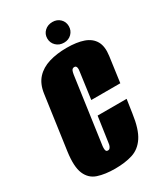

<svg xmlns="http://www.w3.org/2000/svg" viewBox="-188 -819 786 911"><g transform="rotate(-30 205.0 -364.0)"><path d="M166 12Q111 12 72 -1Q33 -14 16 -54Q-1 -94 10 -173L51 -465Q58 -515 85 -544.5Q112 -574 155 -587Q198 -600 252 -600Q307 -600 344 -587Q381 -574 398 -544.5Q415 -515 408 -465L389 -327H230L250 -473Q252 -485 250.5 -491.5Q249 -498 246 -500.5Q243 -503 238 -503Q233 -503 229 -500.5Q225 -498 222.5 -491.5Q220 -485 218 -473L167 -110Q166 -99 167 -92Q168 -85 171 -82.5Q174 -80 179 -80Q184 -80 187.5 -82.5Q191 -85 194.5 -92Q198 -99 199 -110L219 -248H378L367 -174Q356 -94 329.5 -54Q303 -14 262 -1Q221 12 166 12ZM255 -627Q229 -627 212 -643.5Q195 -660 195 -684Q195 -708 212 -724Q229 -740 255 -740Q280 -740 296.5 -724Q313 -708 313 -684Q313 -660 296.5 -643.5Q280 -627 255 -627Z"/></g></svg>

Font: Alumni Sans Black
Style: Italic
Weight: 900
Italic angle: -8°
Version: Version 1.016